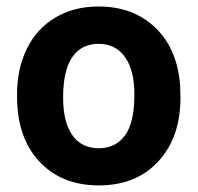

<svg xmlns="http://www.w3.org/2000/svg" viewBox="-20 -558 605 588"><path d="M32.2 0ZM32.2 -269Q32.2 -347.7 62.5 -409.2Q92.8 -470.7 149.7 -504.4Q206.5 -538.1 281.7 -538.1Q388.7 -538.1 456.3 -472.7Q523.9 -407.2 531.7 -294.9L532.7 -258.8Q532.7 -137.2 464.8 -63.7Q397 9.8 282.7 9.8Q168.5 9.8 100.3 -63.5Q32.2 -136.7 32.2 -262.7ZM173.3 -258.8Q173.3 -183.6 201.7 -143.8Q230 -104 282.7 -104Q334 -104 362.8 -143.3Q391.6 -182.6 391.6 -269Q391.6 -342.8 362.8 -383.3Q334 -423.8 281.7 -423.8Q230 -423.8 201.7 -383.5Q173.3 -343.3 173.3 -258.8Z"/></svg>

Font: Roboto
Style: Bold
Weight: 700
Designer: Google
Version: Version 2.134; 2016; ttfautohint (v1.6)